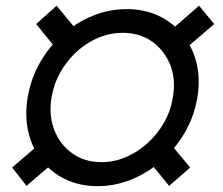

<svg xmlns="http://www.w3.org/2000/svg" viewBox="-20 -634 770 664"><path d="M317.4 9.8Q256.8 9.8 207.5 -13.4Q158.2 -36.6 125 -78.4Q91.8 -120.1 78.4 -176Q64.9 -231.9 75.7 -296.9Q86.4 -361.8 118.2 -417.5Q149.9 -473.1 196.8 -514.6Q243.7 -556.2 300.5 -579.3Q357.4 -602.5 418.5 -602.5Q478.5 -602.5 527.8 -579.6Q577.1 -556.6 611.1 -515.1Q645 -473.6 659.2 -418Q673.3 -362.3 662.6 -297.4Q651.9 -231.9 619.4 -176Q586.9 -120.1 539.3 -78.4Q491.7 -36.6 434.8 -13.4Q377.9 9.8 317.4 9.8ZM331.1 -73.2Q374.5 -73.2 415.3 -90.6Q456.1 -107.9 490 -138.7Q523.9 -169.4 547.1 -209.7Q570.3 -250 577.6 -296.4Q588.9 -358.9 568.6 -409.7Q548.3 -460.4 505.6 -490.5Q462.9 -520.5 404.8 -520.5Q346.7 -520.5 294.2 -490.7Q241.7 -460.9 205.3 -410.2Q168.9 -359.4 158.2 -296.9Q147.9 -235.4 167.7 -184.6Q187.5 -133.8 230.2 -103.5Q272.9 -73.2 331.1 -73.2ZM603.5 -450.2 552.7 -513.7 668.5 -614.3 720.7 -550.8ZM564.9 8.8 482.9 -91.8 554.7 -154.3 637.7 -54.7ZM71.8 8.8 22 -54.7 137.7 -154.3 189 -91.8ZM187 -450.2 105 -550.8 175.8 -614.3 258.8 -513.7Z"/></svg>

Font: Inter 18pt Medium
Style: Italic
Weight: 500
Italic angle: -9.3988°
Designer: Rasmus Andersson
Foundry: rsms
Version: Version 4.001;git-66647c0bb